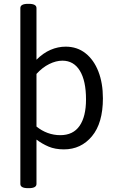

<svg xmlns="http://www.w3.org/2000/svg" viewBox="-20 -772 613 1000"><path d="M126 208Q86 208 86 186V-730Q86 -752 126 -752H130Q170 -752 170 -730V-461Q205 -496 243.5 -512.5Q282 -529 322 -529Q382 -529 425.5 -494.5Q469 -460 492.5 -399.5Q516 -339 516 -260Q516 -131 459 -62.5Q402 6 313 6Q267 6 233 -8.5Q199 -23 170 -45V186Q170 208 130 208ZM294 -68Q361 -68 394.5 -116.5Q428 -165 428 -254Q428 -351 396 -403.5Q364 -456 305 -456Q272 -456 236.5 -438.5Q201 -421 170 -387V-113Q197 -91 228.5 -79.5Q260 -68 294 -68Z"/></svg>

Font: Asap
Style: Regular
Weight: 400
Designer: Pablo Cosgaya
Foundry: Omnibus-Type
Version: Version 3.001